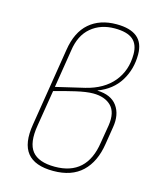

<svg xmlns="http://www.w3.org/2000/svg" viewBox="-107 -769 701 856"><g transform="rotate(15 243.0 -341.5)"><path d="M220 11Q135 11 100 -32.5Q65 -76 80 -166L138 -526Q151 -610 199.5 -652Q248 -694 325 -694Q388 -694 420 -668Q452 -642 452 -588Q452 -520 418.5 -466Q385 -412 319 -387V-386Q382 -384 410 -345.5Q438 -307 428 -247L415 -166Q402 -81 353.5 -35Q305 11 220 11ZM222 -9Q370 -9 393 -166L407 -250Q416 -311 387 -340Q358 -369 304 -369Q273 -369 223.5 -357.5Q174 -346 128 -333L101 -167Q87 -84 117 -46.5Q147 -9 222 -9ZM131 -353 263 -384Q345 -404 388.5 -456.5Q432 -509 432 -584Q432 -630 405.5 -652Q379 -674 322 -674Q257 -674 213 -637Q169 -600 159 -528Z"/></g></svg>

Font: Sofia Sans Semi Condensed Thin
Style: Italic
Weight: 250
Italic angle: -9°
Version: Version 4.100